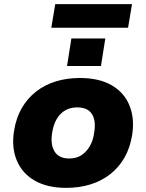

<svg xmlns="http://www.w3.org/2000/svg" viewBox="-20 -897 707 928"><path d="M300 11Q208 11 147 -24.5Q86 -60 60.5 -123Q35 -186 48 -265Q58 -328 85.5 -375Q113 -422 154.5 -454.5Q196 -487 249.5 -503.5Q303 -520 366 -520Q459 -520 519.5 -485Q580 -450 605.5 -388Q631 -326 619 -246Q609 -183 581.5 -135Q554 -87 512 -54.5Q470 -22 416.5 -5.5Q363 11 300 11ZM314 -131Q349 -131 373 -146.5Q397 -162 413.5 -189.5Q430 -217 435 -255Q445 -313 424.5 -345.5Q404 -378 353 -378Q320 -378 295 -363.5Q270 -349 254 -321.5Q238 -294 232 -255Q223 -198 244 -164.5Q265 -131 314 -131ZM228 -763 247 -877H618L599 -763ZM304 -578 325 -711H489L468 -578Z"/></svg>

Font: Nunito Sans 6pt Black
Style: Italic
Weight: 900
Italic angle: -9°
Version: Version 3.101;gftools[0.9.27]